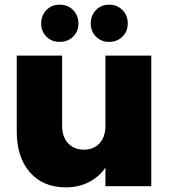

<svg xmlns="http://www.w3.org/2000/svg" viewBox="-20 -800 726 825"><path d="M630 -561V0H433V-80Q408 -42 364 -18.5Q320 5 263 5Q165 5 108.5 -59.5Q52 -124 52 -235V-561H247V-260Q247 -212 272.5 -184.5Q298 -157 340 -157Q383 -157 408 -184.5Q433 -212 433 -260V-561ZM236 -620Q202 -620 179.5 -642.5Q157 -665 157 -699Q157 -734 179.5 -757Q202 -780 236 -780Q271 -780 294 -757Q317 -734 317 -699Q317 -665 294 -642.5Q271 -620 236 -620ZM449 -620Q415 -620 392.5 -642.5Q370 -665 370 -699Q370 -734 392.5 -757Q415 -780 449 -780Q483 -780 506 -757Q529 -734 529 -699Q529 -665 506 -642.5Q483 -620 449 -620Z"/></svg>

Font: DVN-Poppins ExtBd
Style: Regular
Weight: 800
Designer: Ninad Kale (Devanagari), Jonny Pinhorn (Latin)
Foundry: Indian Type Foundry
Version: 4.004